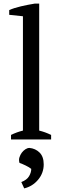

<svg xmlns="http://www.w3.org/2000/svg" viewBox="-20 -772 341 1063"><path d="M31 0ZM263 0H41V-25Q74 -41 107 -49V-682L31 -690V-716Q57 -728 96 -737Q135 -746 172 -752H197V-49Q230 -41 263 -25ZM98 236Q129 224 141 203.5Q153 183 153 163Q142 154 122.5 144.5Q103 135 88 130Q83 114 87.5 99.5Q92 85 100.5 73.5Q109 62 120.5 54.5Q132 47 143 47Q176 50 199 72.5Q222 95 222 138Q222 186 191 223Q160 260 114 271Z"/></svg>

Font: PT Serif
Style: Regular
Weight: 400
Designer: A.Korolkova, O.Umpeleva, V.Yefimov
Foundry: ParaType Ltd
Version: Version 1.000W OFL; ttfautohint (v1.6)